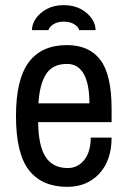

<svg xmlns="http://www.w3.org/2000/svg" viewBox="-20 -713 496 745"><path d="M241 12Q143 12 92.5 -52.5Q42 -117 42 -263Q42 -405 91.5 -471.5Q141 -538 240 -538Q326 -538 369.5 -480.5Q413 -423 413 -291V-239H128Q129 -147 157 -104Q185 -61 243 -61Q282 -61 307 -92.5Q332 -124 332 -179H413Q413 -91 365.5 -39.5Q318 12 241 12ZM129 -312H327Q327 -387 305 -426Q283 -465 240 -465Q185 -465 159.5 -426.5Q134 -388 129 -312ZM104 -596Q104 -619 119 -641Q134 -663 161.5 -678Q189 -693 227 -693Q266 -693 293.5 -678Q321 -663 336 -641Q351 -619 351 -596H287Q286 -607 269.5 -618Q253 -629 227 -629Q202 -629 186 -618Q170 -607 168 -596Z"/></svg>

Font: Archivo Narrow
Style: Regular
Weight: 400
Designer: Hector Gatti
Foundry: Omnibus-Type
Version: Version 3.002